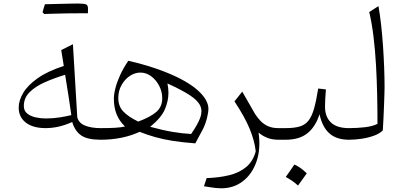

<svg xmlns="http://www.w3.org/2000/svg" viewBox="-20 -770 2220 1058"><path d="M338.9 -357.9Q350.6 -285.2 358.4 -235.6Q366.2 -186 373 -135.7Q347.7 -129.4 310.3 -123.3Q272.9 -117.2 232.9 -117.2Q203.6 -117.2 175.5 -123.5Q147.5 -129.9 129.4 -144.8Q111.3 -159.7 111.3 -186Q111.3 -230 142.6 -261.5Q173.8 -293 225.8 -316.2Q277.8 -339.4 338.9 -357.9ZM331.5 -406.7Q241.7 -377.4 187 -338.6Q132.3 -299.8 107.7 -257.8Q83 -215.8 83 -176.8Q83 -150.9 93 -130.1Q103 -109.4 122.1 -94.5Q141.1 -79.6 168.7 -71.8Q196.3 -64 231.4 -64Q267.6 -64 303.7 -72.3Q339.8 -80.6 377.9 -97.7Q393.1 -47.4 427.5 -23.7Q461.9 0 534.2 0H534.7V-64H534.2Q483.4 -64 448.7 -77.9Q414.1 -91.8 405.8 -123.5L381.8 -526.4L317.4 -494.1ZM415 -696.8Q430.7 -696.8 440.4 -696.8Q450.2 -696.8 455.8 -696.8Q461.4 -696.8 464.4 -696.8Q464.8 -703.1 464.8 -710.9Q464.8 -718.8 464.8 -723.6Q464.8 -740.7 454.6 -745.6Q444.3 -750.5 409.7 -750.5Q377 -743.2 344.2 -735.1Q311.5 -727.1 279.1 -719Q246.6 -710.9 214.4 -702.6Q216.8 -700.2 219 -697.8Q221.2 -695.3 223.6 -692.9Q253.9 -693.8 285.9 -694.8Q317.9 -695.8 350.3 -696.3Q382.8 -696.8 415 -696.8ZM223.6 -692.9Q254.9 -702.1 285.9 -711.4Q316.9 -720.7 347.9 -730.7Q378.9 -740.7 409.7 -750.5Q400.9 -750.5 381.8 -750.2Q362.8 -750 337.4 -749.3Q312 -748.5 283.4 -748Q254.9 -747.6 227.5 -746.6Q224.1 -735.8 220.9 -725.1Q217.8 -714.4 214.4 -702.6Q216.8 -700.2 219 -697.8Q221.2 -695.3 223.6 -692.9Z M687 -435.1Q659.7 -395 642.1 -356.4Q624.5 -317.9 616 -284.4Q607.4 -251 607.4 -226.1Q607.4 -179.7 621.8 -142.1Q636.2 -104.5 668.9 -72.8Q646.5 -67.9 615.2 -65.9Q584 -64 534.7 -64Q527.3 -64 523.7 -56.4Q520 -48.8 520 -33.2V-30.8Q520 -15.1 523.7 -7.6Q527.3 0 534.7 0Q654.3 0 749.5 -43.5Q790.5 -27.3 834 -14.9Q877.4 -2.4 931.2 6.1Q984.9 14.6 1056.2 20L1101.1 -64Q1112.3 -86.9 1120.4 -118.7Q1128.4 -150.4 1128.4 -170.9Q1128.4 -193.8 1114.5 -219Q1100.6 -244.1 1071.8 -270.5Q1043 -296.9 997.6 -323Q952.1 -349.1 889.2 -374Q845.7 -391.1 796.6 -406.2Q747.6 -421.4 687 -435.1ZM807.6 -71.3Q868.7 -121.1 888.4 -167.2Q908.2 -213.4 908.2 -258.3Q908.2 -271.5 906.7 -284.2Q905.3 -296.9 902.8 -310.1Q982.4 -273.9 1026.6 -244.9Q1070.8 -215.8 1083.7 -186.5Q1096.7 -157.2 1083 -120.4Q1069.3 -83.5 1033.2 -31.7Q985.8 -34.2 932.4 -43Q878.9 -51.8 807.6 -71.3ZM741.7 -100.1Q685.5 -127.4 658.7 -156.5Q631.8 -185.5 631.8 -229.5Q631.8 -269.5 649.7 -301.3Q667.5 -333 695.3 -351.6Q723.1 -370.1 753.9 -370.1Q785.6 -370.1 813 -349.9Q840.3 -329.6 857.2 -297.1Q874 -264.6 874 -228.5Q874 -182.1 842 -153.8Q810.1 -125.5 741.7 -100.1Z M1314.9 -265.1 1272 -211.4Q1328.6 -126 1355.7 -60.3Q1382.8 5.4 1389.2 64Q1374.5 118.7 1336.9 150.1Q1299.3 181.6 1243.7 195.3Q1188 209 1118.7 211.4L1104 256.3Q1119.6 258.8 1136 261.5Q1152.3 264.2 1168.7 265.9Q1185.1 267.6 1199.2 267.6Q1268.1 267.6 1318.8 228.3Q1369.6 189 1393.6 119.6Q1417.5 50.3 1404.8 -39.6Q1426.3 -21 1452.9 -10.5Q1479.5 0 1514.2 0H1514.6V-64H1514.2Q1481.4 -64 1458 -74.2Q1434.6 -84.5 1417.2 -102.1Q1399.9 -119.6 1385.7 -141.6Z M1514.6 0H1554.2Q1629.9 0 1674.3 -35.9Q1718.8 -71.8 1740.7 -140.6Q1755.9 -69.8 1795.2 -34.9Q1834.5 0 1902.8 0H1903.3V-64H1902.8Q1835.9 -64 1803.5 -95.2Q1771 -126.5 1771 -181.2Q1771 -200.7 1772.2 -224.6Q1773.4 -248.5 1775.9 -277.3L1733.4 -282.2Q1722.7 -213.4 1710.2 -170.4Q1697.8 -127.4 1679 -104.2Q1660.2 -81.1 1630.1 -72.5Q1600.1 -64 1553.7 -64H1514.6Q1507.3 -64 1503.7 -56.4Q1500 -48.8 1500 -33.2V-30.8Q1500 -15.1 1503.7 -7.6Q1507.3 0 1514.6 0ZM1602.1 136.7Q1589.8 154.8 1578.4 171.4Q1566.9 188 1554.7 205.1Q1572.3 214.4 1589.6 226.3Q1606.9 238.3 1622.1 252.4Q1634.8 235.4 1646.7 218.5Q1658.7 201.7 1670.4 185.1Q1650.4 165.5 1633.5 154.1Q1616.7 142.6 1602.1 136.7Z M2065.4 -736.3 2014.6 -703.6Q2029.3 -642.1 2038.3 -567.1Q2047.4 -492.2 2052 -410.4Q2056.6 -328.6 2058.3 -246.3Q2060.1 -164.1 2060.1 -87.4Q2032.2 -73.7 1989.5 -68.8Q1946.8 -64 1903.3 -64Q1896 -64 1892.3 -56.4Q1888.7 -48.8 1888.7 -33.2V-30.8Q1888.7 -15.1 1892.3 -7.6Q1896 0 1903.3 0Q1936.5 0 1972.4 -5.4Q2008.3 -10.7 2039.8 -22Q2071.3 -33.2 2089.4 -51.3Q2091.3 -79.1 2093 -116Q2094.7 -152.8 2096.2 -189.7Q2097.7 -226.6 2098.4 -254.2Q2099.1 -281.7 2099.1 -291Q2099.1 -339.4 2096.9 -397.2Q2094.7 -455.1 2090.6 -515.9Q2086.4 -576.7 2080.1 -633.5Q2073.7 -690.4 2065.4 -736.3Z"/></svg>

Font: Pinar VF
Style: Regular
Weight: 300
Designer: Amin Abedi
Version: Version 2.000